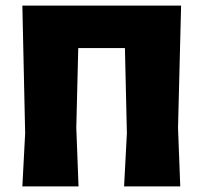

<svg xmlns="http://www.w3.org/2000/svg" viewBox="-20 -667 731 687"><path d="M617 -210 625 0H424L434 -190L427 -495H260L253 -210L261 0H60L70 -190L60 -647H628Z"/></svg>

Font: Luna Sans Black
Style: Regular
Weight: 900
Designer: Juan Pablo del Peral
Foundry: Huerta Tipografica
Version: Version 2.001; ttfautohint (v1.5)